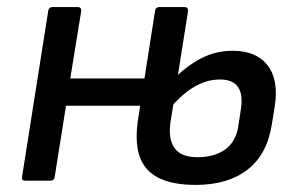

<svg xmlns="http://www.w3.org/2000/svg" viewBox="-20 -509 841 541"><path d="M51 0Q40 0 42 -10L116 -479Q118 -489 127 -489H199Q209 -489 209 -479L178 -288H404L392 -211H166L134 -10Q132 0 123 0ZM532 12Q465 12 425.5 -8.5Q386 -29 372.5 -71Q359 -113 370 -179L417 -479Q419 -489 428 -489H500Q510 -489 510 -479L460 -162Q454 -117 472 -91.5Q490 -66 537 -66Q585 -66 615.5 -88.5Q646 -111 652 -157L659 -203Q665 -243 650.5 -264Q636 -285 600 -285Q561 -285 525 -263Q489 -241 455 -199L467 -284Q505 -323 546.5 -344.5Q588 -366 635 -366Q702 -366 734 -325Q766 -284 754 -208L746 -159Q733 -74 677.5 -31Q622 12 532 12Z"/></svg>

Font: Sofia Sans Medium
Style: Italic
Weight: 500
Italic angle: -9°
Version: Version 4.101